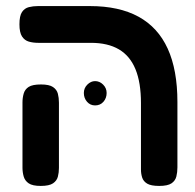

<svg xmlns="http://www.w3.org/2000/svg" viewBox="-20 -603 643 632"><path d="M504 9Q477 9 464.5 1.5Q452 -6 448 -18.5Q444 -31 444 -45V-264Q444 -331 426 -375Q408 -419 371.5 -440.5Q335 -462 279 -462H106Q89 -462 75 -466Q61 -470 52.5 -483Q44 -496 44 -523Q44 -551 52.5 -563.5Q61 -576 75 -579.5Q89 -583 105 -583H276Q372 -583 436 -548Q500 -513 532 -443Q564 -373 564 -267V-52Q564 -36 560.5 -22Q557 -8 544.5 0.5Q532 9 504 9ZM114 9Q87 9 74.5 0.5Q62 -8 58 -22Q54 -36 54 -51V-266Q54 -281 58 -295Q62 -309 74.5 -317Q87 -325 115 -325Q142 -325 154.5 -316.5Q167 -308 170.5 -294.5Q174 -281 174 -265V-50Q174 -35 170.5 -21.5Q167 -8 154.5 0.5Q142 9 114 9ZM293 -256Q277 -256 266.5 -268Q256 -280 256 -297Q256 -313 267.5 -324.5Q279 -336 293 -336Q308 -336 319.5 -324.5Q331 -313 331 -297Q331 -280 320.5 -268Q310 -256 293 -256Z"/></svg>

Font: Fredoka Medium
Style: Regular
Weight: 500
Designer: Ben Nathan
Foundry: Milena B. Brandão, Ben Nathan
Version: Version 2.001